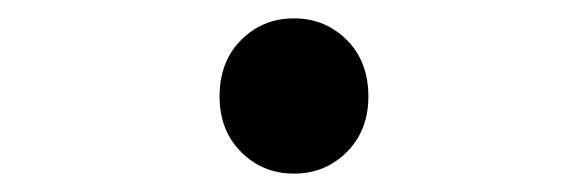

<svg xmlns="http://www.w3.org/2000/svg" viewBox="-20 -529 640 209"><path d="M300 -340Q266 -340 242.5 -363.5Q219 -387 219 -424Q219 -462 242.5 -485.5Q266 -509 300 -509Q334 -509 357.5 -485.5Q381 -462 381 -424Q381 -387 357.5 -363.5Q334 -340 300 -340Z"/></svg>

Font: SauceCodePro NFM
Style: Regular
Weight: 400
Monospace: yes
Designer: Paul D. Hunt, Teo Tuominen
Foundry: Adobe
Version: Version 2.042;hotconv 1.1.0;makeotfexe 2.6.0;Nerd Fonts 3.3.